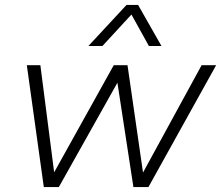

<svg xmlns="http://www.w3.org/2000/svg" viewBox="-20 -760 898 780"><path d="M799 -495H858L583 0H522L457 -424L219 0H158L89 -495H144L200 -60L442 -495H498L561 -59ZM636 -573H585L514 -701L396 -573H339L494 -740H541Z"/></svg>

Font: Livvic Light
Style: Italic
Weight: 300
Italic angle: -10°
Designer: Jacques Le Bailly, Baron von Fonthausen
Version: Version 1.001; ttfautohint (v1.8.2)